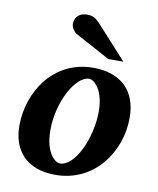

<svg xmlns="http://www.w3.org/2000/svg" viewBox="-84 -800 720 877"><g transform="rotate(10 276.5 -361.0)"><path d="M522 -303C522 -433 443 -500 320 -500C135 -500 32 -338 32 -181C32 -70 95 12 232 12C414 12 522 -146 522 -303ZM378 -307C378 -184 314 -43 244 -43C221 -43 175 -82 175 -185C175 -320 248 -447 309 -447C334 -447 378 -405 378 -307ZM449 -551 312 -702C289 -727 276 -734 249 -734C206 -734 192 -705 192 -681C192 -668 203 -647 217 -639L379 -551Z"/></g></svg>

Font: Veleka
Style: Bold Italic
Weight: 700
Italic angle: -12°
Designer: Stefan Peev, Context Ltd, 2016; SIL International, 1997-2014.
Foundry: Stefan Peev, Context Ltd, 2016
Version: Version 5.000